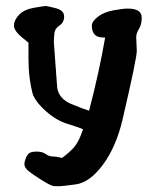

<svg xmlns="http://www.w3.org/2000/svg" viewBox="-20 -444 526 649"><path d="M92.3 -120.1Q76.2 -177.7 76.2 -246.6V-299.8L55.7 -316.4Q28.3 -338.9 27.3 -356V-358.4Q27.3 -376 44.4 -394Q61.5 -412.1 96.2 -418Q130.9 -423.8 134.8 -423.8Q138.7 -423.8 167.7 -416.5Q196.8 -409.2 196.8 -388.7Q196.8 -368.2 181.4 -357.9Q166 -347.7 164.1 -333.3Q162.1 -318.8 162.1 -300.3L173.3 -147.5Q179.2 -109.9 220.9 -92.5Q262.7 -75.2 281.2 -69.8Q315.9 -203.6 335.4 -316.9L326.7 -317.4Q290.5 -317.9 290.5 -357.4Q290.5 -371.6 311 -387.5Q331.5 -403.3 364 -409.2Q396.5 -415 411.1 -415Q459 -415 459 -384.8V-383.8Q459 -361.3 449.7 -346.2Q440.4 -331.1 440.4 -318.8L442.4 -272Q442.4 -246.6 394.5 -41Q372.6 52.7 327.9 112.8Q283.2 172.9 236.3 179.2Q189.5 185.5 180.9 185.5Q172.4 185.5 162.1 185.1Q151.9 184.6 114.5 160.6Q77.1 136.7 69.8 127.9Q62.5 119.1 62.5 110.8Q62.5 102.5 67.4 90.3Q72.3 78.1 79.6 73.2Q86.9 68.4 105 68.4Q123 68.4 134.8 76.7Q146.5 85 158.4 85Q170.4 85 189.9 89.8Q216.3 70.3 231.9 51.8Q247.6 33.2 260.7 -7.3Q245.6 -13.7 208 -25.4Q170.4 -37.1 136.7 -66.9Q103 -96.7 93.3 -120.1Z"/></svg>

Font: Drukaatie burti
Style: Demi
Weight: 600
Version: Version 0.14